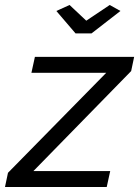

<svg xmlns="http://www.w3.org/2000/svg" viewBox="-55 -750 558 770"><path d="M171 -706 224 -730 291 -667 385 -730 428 -706 312 -616H248ZM-23 -57 371 -458H71L85 -522H483L471 -465L79 -64H387L373 0H-35Z"/></svg>

Font: PTCRaleway Medium
Style: Italic
Weight: 500
Italic angle: -12°
Designer: Matt McInerney, Pablo Impallari, Rodrigo Fuenzalida
Foundry: Matt McInerney, Pablo Impallari, Rodrigo Fuenzalida
Version: Version 3.000g; ttfautohint (v1.5) -l 8 -r 28 -G 28 -x 14 -D